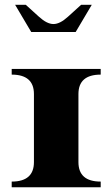

<svg xmlns="http://www.w3.org/2000/svg" viewBox="-20 -789 474 809"><path d="M123 -392.6Q123 -474.6 29.3 -474.6V-498.5H404.3V-474.6Q310.5 -474.6 310.5 -392.6V-106Q310.5 -23.9 404.3 -23.9V0H29.3V-23.9Q123 -23.9 123 -106ZM111.6 -654.1 43.7 -768.8H88.6L144.3 -718.3Q178 -687.7 205.3 -687.7Q232.4 -687.7 266.1 -718.3L321.8 -768.8H366.7L298.8 -654.1Z"/></svg>

Font: itsadzoke
Style: Regular
Weight: 700
Width: 7
Version: Version 0.45